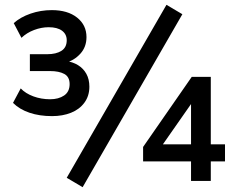

<svg xmlns="http://www.w3.org/2000/svg" viewBox="-20 -751 981 797"><path d="M196 -269Q144 -269 102.5 -283Q61 -297 34 -324L66 -384Q86 -363 118.5 -351Q151 -339 188 -339Q223 -339 246 -354.5Q269 -370 269 -402Q269 -432 247 -444Q225 -456 188 -456H104V-526H176Q213 -526 235 -540Q257 -554 257 -584Q257 -609 237.5 -623.5Q218 -638 182 -638Q152 -638 121.5 -626.5Q91 -615 69 -594L37 -655Q65 -680 107 -694.5Q149 -709 195 -709Q261 -709 300 -678Q339 -647 339 -597Q339 -556 313.5 -528Q288 -500 253 -491V-498Q282 -494 304 -480.5Q326 -467 338.5 -444.5Q351 -422 351 -391Q351 -353 330.5 -325Q310 -297 275 -283Q240 -269 196 -269ZM323 26 257 -13 671 -731 737 -692ZM773 0V-81H574V-141L776 -432H855V-152H914V-81H855V0ZM773 -152V-342H789L643 -133L642 -152Z"/></svg>

Font: Nunito Sans 11pt SemiBold
Style: Regular
Weight: 600
Version: Version 3.101;gftools[0.9.27]